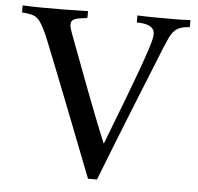

<svg xmlns="http://www.w3.org/2000/svg" viewBox="-50 -725 814 790"><g transform="rotate(5 357.0 -330.5)"><path d="M705 -674C678 -672 651 -672 625 -672C577 -672 529 -672 486 -674V-645C566 -645 559 -607 559 -599C559 -588 553 -565 543 -535C508 -429 443 -264 394 -136C336 -275 276 -440 230 -561C221 -585 214 -604 215 -614C215 -637 236 -640 278 -645C279 -646 281 -647 282 -647V-674C251 -674 218 -672 185 -672C126 -672 64 -671 12 -674V-645C76 -640 83 -632 118 -557C185 -390 268 -177 342 13H379C459 -193 555 -430 605 -554L623 -595C643 -634 662 -641 705 -645Z"/></g></svg>

Font: Sibila
Style: Regular
Weight: 400
Designer: Stefan Peev
Foundry: Context Ltd
Version: Version 1.000